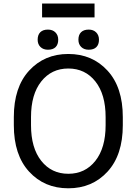

<svg xmlns="http://www.w3.org/2000/svg" viewBox="-20 -1023 753 1058"><path d="M56.2 -333Q56.2 -168.9 140.4 -77.1Q224.6 14.6 356.4 14.6Q488.3 14.6 572.5 -77.1Q656.7 -168.9 656.7 -333V-377.9Q656.7 -542 572.5 -633.8Q488.3 -725.6 356.4 -725.6Q224.6 -725.6 140.4 -633.8Q56.2 -542 56.2 -377.9ZM150.9 -333V-377.9Q150.9 -502.9 207.3 -574.2Q263.7 -645.5 356.4 -645.5Q449.2 -645.5 505.6 -574.2Q562 -502.9 562 -377.9V-333Q562 -208 505.6 -136.7Q449.2 -65.4 356.4 -65.4Q263.7 -65.4 207.3 -136.7Q150.9 -208 150.9 -333ZM187.5 -804.2Q187.5 -779.3 202.9 -764.2Q218.3 -749 244.1 -749Q272 -749 286.4 -763.4Q300.8 -777.8 300.8 -804.2Q300.8 -829.1 285.4 -844.5Q270 -859.9 244.1 -859.9Q216.8 -859.9 202.1 -845.5Q187.5 -831.1 187.5 -804.2ZM412.1 -804.2Q412.1 -779.3 427.5 -764.2Q442.9 -749 468.8 -749Q496.6 -749 511 -763.4Q525.4 -777.8 525.4 -804.2Q525.4 -829.1 510 -844.5Q494.6 -859.9 468.8 -859.9Q441.4 -859.9 426.8 -845.5Q412.1 -831.1 412.1 -804.2ZM211.9 -927.2H501V-1003.4H211.9Z"/></svg>

Font: Roboto Flex
Style: Regular
Weight: 400
Designer: Berlow after Robertson
Foundry: Google
Version: Version 3.200;gftools[0.9.32]